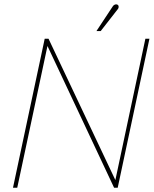

<svg xmlns="http://www.w3.org/2000/svg" viewBox="-20 -882 722 902"><path d="M531 -836Q535 -840 536.5 -844.5Q538 -849 537 -853.5Q536 -858 532 -860Q529 -862 524.5 -861.5Q520 -861 516 -858.5Q512 -856 509 -851L433 -736H453ZM682 -700H663L522 -36L208 -700H190L41 0H61L203 -666L516 0H533Z"/></svg>

Font: Advent Pro Thin
Style: Italic
Weight: 250
Italic angle: -12°
Version: Version 3.000